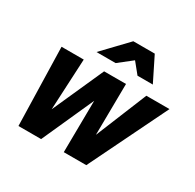

<svg xmlns="http://www.w3.org/2000/svg" viewBox="-160 -913 1101 1086"><g transform="rotate(30 390.5 -370.0)"><path d="M89 0 76 -510H221L203 -148H192L354 -510H497L493 -148H482L630 -510H781L532 0H385L389 -358H398L237 0ZM262 -583 412 -740H552L630 -583H530L431 -705H542L387 -583Z"/></g></svg>

Font: Instrument Sans SemiCondensed
Style: Bold Italic
Weight: 700
Width: 4
Italic angle: -13°
Designer: Rodrigo Fuenzalida
Foundry: fragTYPE
Version: Version 1.000;gftools[0.9.28]